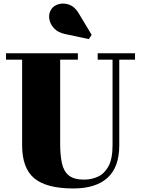

<svg xmlns="http://www.w3.org/2000/svg" viewBox="-20 -1051 798 1085"><path d="M346 -859Q306.5 -867.5 284.2 -892.2Q262 -917 258.2 -946.8Q254.5 -976.5 271 -1000.5Q284.5 -1020 312.5 -1027.8Q340.5 -1035.5 371.2 -1024.5Q402 -1013.5 423.5 -978L498 -854L482 -830ZM14 -750H420V-714H320V-240Q320 -174 330 -128.5Q340 -83 369 -59.5Q398 -36 455 -36Q497 -36 533.8 -52.8Q570.5 -69.5 593.2 -111.8Q616 -154 616 -230V-714H532V-750H743V-714H654V-230Q654 -106.5 587.5 -46.2Q521 14 395 14Q243 14 174 -43.2Q105 -100.5 105 -230V-714H14Z"/></svg>

Font: Bodoni* 06pt Fatface
Style: Regular
Weight: 900
Version: Version 2.3